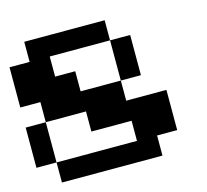

<svg xmlns="http://www.w3.org/2000/svg" viewBox="-121 -1139 1241 1153"><g transform="rotate(-15 500.0 -562.5)"><path d="M125 -937.5V-1000H375H625V-937.5V-875H687.5H750V-750V-625H687.5H625V-562.5V-500H750H875V-375V-250H812.5H750V-187.5V-125H437.5H125V-187.5V-250H62.5H0V-375V-500H62.5H125V-562.5V-625H62.5H0V-750V-875H62.5H125ZM625 -750V-875H437.5H250V-812.5V-750H312.5H375V-687.5V-625H500H625ZM375 -437.5V-500H250H125V-375V-250H375H625V-312.5V-375H500H375Z"/></g></svg>

Font: Press Start 2P
Style: Regular
Weight: 500
Monospace: yes
Version: Version 2.14